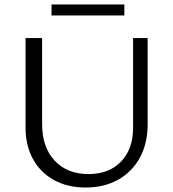

<svg xmlns="http://www.w3.org/2000/svg" viewBox="-20 -828 770 857"><path d="M94 -259V-658H168V-274Q168 -171 224 -111Q280 -51 375 -51Q467 -51 520.5 -107Q574 -163 574 -257V-658H639V-273Q639 -188 604.5 -124.5Q570 -61 507.5 -26Q445 9 362 9Q282 9 221.5 -24Q161 -57 127.5 -117.5Q94 -178 94 -259ZM210 -808H535V-759H210Z"/></svg>

Font: LXGW Bright GB
Style: Regular
Weight: 400
Designer: Christian Thalmann (Catharsis Fonts)
Foundry: LXGW / Christian Thalmann (Catharsis Fonts) / Fontworks Inc.
Version: Version 5.510